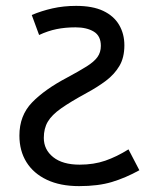

<svg xmlns="http://www.w3.org/2000/svg" viewBox="-20 -623 494 653"><path d="M249 10Q185 10 139.5 -11.5Q94 -33 70 -71.5Q46 -110 46 -162Q46 -230 89 -274.5Q132 -319 208 -359Q249 -381 274.5 -397Q300 -413 311.5 -429Q323 -445 323 -467Q323 -501 299 -515.5Q275 -530 237 -530Q202 -530 172.5 -524Q143 -518 113 -504L88 -572Q121 -586 158.5 -594.5Q196 -603 239 -603Q295 -603 331 -586Q367 -569 385 -538.5Q403 -508 403 -469Q403 -427 386 -398.5Q369 -370 340.5 -348.5Q312 -327 275 -307Q220 -277 188 -254.5Q156 -232 142.5 -209Q129 -186 129 -154Q129 -114 161 -88.5Q193 -63 251 -63Q299 -63 338 -76.5Q377 -90 417 -115L454 -44Q407 -18 360.5 -4Q314 10 249 10Z"/></svg>

Font: lguzrati85
Style: Book
Weight: 400
Designer: Jelle Bosma - Monotype Design Team, Universal Thirst
Foundry: Monotype Imaging Inc.
Version: Version 2.106